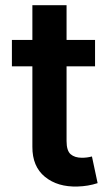

<svg xmlns="http://www.w3.org/2000/svg" viewBox="-20 -696 420 724"><path d="M338.4 -545.4V-445.8H231V-164.1Q231 -127.9 246.3 -114.5Q261.7 -101.1 289.1 -101.1Q308.6 -101.1 326.7 -106L348.1 -5.4Q312 6.3 272.9 7.3Q197.3 9.8 149.4 -29.3Q101.6 -68.4 102.1 -142.6V-445.8H24.9V-545.4H102.1V-676.3H231V-545.4Z"/></svg>

Font: Interop SemBd
Style: Regular
Weight: 600
Designer: Rasmus Andersson, Google, Jang Haemin
Foundry: jhaemin
Version: Version 1.007